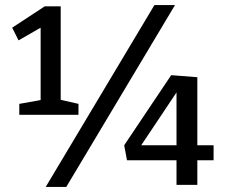

<svg xmlns="http://www.w3.org/2000/svg" viewBox="-20 -728 895 756"><path d="M219 -703V-335L289 -319V-276H56V-319L140 -334V-619L53 -569L28 -619L156 -703ZM241 8H160L588 -708H669ZM757 -156H821V-97H757V0H675V-97H480L469 -156L654 -432L757 -424ZM675 -156V-364L536 -156Z"/></svg>

Font: Bitter Pro Medium
Style: Regular
Weight: 500
Designer: Sol Matas, and Bitter project Authors
Foundry: Sol Matas
Version: Version 1.010